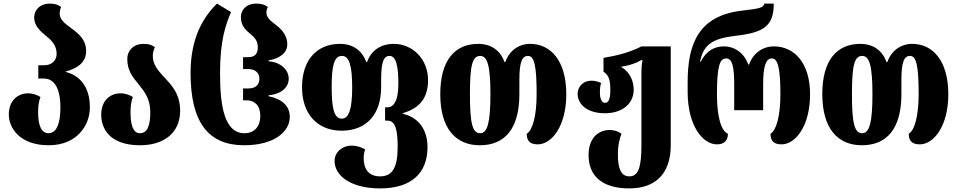

<svg xmlns="http://www.w3.org/2000/svg" viewBox="-20 -794 5329 1068"><path d="M251 14C410 14 480 -99 480 -196C480 -315 421 -375 345 -394V-396C421 -416 459 -454 459 -510C459 -575 415 -609 375 -638C342 -662 312 -685 312 -718C312 -730 314 -741 320 -755C305 -767 287 -774 256 -774C203 -774 170 -739 170 -696C170 -651 205 -619 241 -590C270 -567 295 -539 295 -494C295 -459 270 -431 225 -431H193V-357H225C273 -357 316 -317 316 -196C316 -99 291 -53 250 -53C211 -53 192 -94 192 -170C192 -199 195 -229 205 -254C185 -268 158 -275 138 -275C76 -275 29 -232 29 -157C29 -83 89 14 251 14Z M760 14C884 14 982 -49 982 -178C982 -273 934 -321 892 -366C860 -401 830 -433 830 -483C830 -499 834 -517 842 -531C827 -543 809 -550 778 -550C725 -550 688 -515 688 -465C688 -400 720 -363 751 -325C783 -285 816 -245 816 -170C816 -94 799 -53 759 -53C722 -53 706 -94 706 -170C706 -199 709 -229 719 -254C699 -268 672 -275 652 -275C590 -275 543 -232 543 -157C543 -83 585 14 760 14Z M1338 14C1510 14 1592 -65 1592 -143C1592 -206 1548 -243 1474 -259V-264C1538 -269 1586 -304 1586 -356C1586 -408 1538 -449 1474 -453V-458C1538 -469 1578 -501 1578 -547C1578 -605 1538 -638 1505 -663C1481 -681 1462 -700 1462 -723C1462 -736 1464 -743 1470 -755C1455 -767 1435 -774 1404 -774C1351 -774 1320 -739 1320 -699C1320 -659 1338 -634 1366 -611C1396 -586 1414 -569 1414 -530C1414 -500 1402 -476 1361 -476H1332V-410H1361C1400 -410 1423 -388 1423 -356C1423 -322 1401 -302 1361 -302H1332V-236H1352C1396 -236 1428 -207 1428 -149C1428 -92 1396 -53 1340 -53C1226 -53 1204 -210 1204 -388C1204 -571 1235 -654 1265 -727L1187 -774C1112 -700 1040 -586 1040 -388C1040 -113 1139 14 1338 14Z M2094 254C2266 254 2358 171 2358 24C2358 -85 2296 -145 2220 -161V-164C2298 -188 2361 -233 2361 -348C2361 -468 2273 -550 2170 -550C2098 -550 2044 -513 2022 -449H2017C1995 -513 1942 -550 1872 -550C1739 -550 1660 -457 1660 -308C1660 -160 1746 -67 1880 -67C2020 -67 2100 -160 2100 -308V-350C2100 -451 2115 -483 2147 -483C2182 -483 2196 -429 2196 -328C2196 -223 2164 -197 2136 -197H2122V-123H2136C2181 -123 2192 -67 2192 24C2192 141 2161 187 2094 187C2022 187 2003 136 2003 84C2003 68 2006 52 2011 37C1985 22 1960 16 1937 16C1882 16 1841 54 1841 101C1841 185 1934 254 2094 254ZM1882 -134C1838 -134 1825 -192 1825 -308C1825 -429 1838 -483 1882 -483C1922 -483 1939 -430 1939 -308C1939 -192 1922 -134 1882 -134Z M2649 14C2789 14 2869 -79 2869 -270V-350C2869 -451 2885 -483 2917 -483C2952 -483 2965 -429 2965 -270C2965 -152 2943 -69 2910 -50C2910 -17 2922 9 2971 9C3050 9 3130 -94 3130 -270C3130 -458 3042 -550 2929 -550C2867 -550 2813 -513 2791 -449H2786C2764 -513 2711 -550 2641 -550C2508 -550 2429 -457 2429 -270C2429 -79 2515 14 2649 14ZM2651 -53C2607 -53 2594 -111 2594 -270C2594 -429 2607 -483 2651 -483C2691 -483 2708 -429 2708 -270C2708 -111 2691 -53 2651 -53Z M3481 254C3617 254 3711 181 3711 14V-536H3548C3487 -504 3415 -485 3337 -472V-395C3362 -379 3375 -358 3375 -294C3375 -242 3365 -222 3345 -222C3326 -222 3317 -247 3317 -278C3317 -297 3318 -317 3324 -332C3305 -342 3286 -345 3271 -345C3216 -345 3193 -304 3193 -273C3193 -212 3248 -164 3345 -164C3441 -164 3505 -217 3505 -295C3505 -338 3487 -392 3437 -420V-423C3481 -430 3518 -442 3548 -460H3554C3550 -440 3548 -419 3548 -389V14C3548 141 3529 187 3481 187C3433 187 3417 141 3417 65C3417 11 3427 -25 3437 -49C3423 -62 3398 -71 3371 -71C3317 -71 3254 -35 3254 69C3254 181 3325 254 3481 254Z M3968 9C4010 9 4029 -14 4029 -50C3991 -65 3968 -146 3968 -270C3968 -427 3984 -469 4019 -469C4052 -469 4064 -427 4064 -326V-181H4225V-326C4225 -427 4241 -469 4273 -469C4304 -469 4321 -427 4321 -270C4321 -152 4299 -69 4266 -50C4266 -17 4278 9 4327 9C4406 9 4486 -94 4486 -270C4486 -444 4398 -536 4285 -536C4223 -536 4169 -499 4147 -435H4142C4120 -499 4067 -536 4006 -536C3959 -536 3910 -515 3878 -451H3874C3893 -547 3944 -580 4073 -595C4230 -613 4284 -650 4284 -774H4232C4225 -752 4213 -747 4109 -735C3864 -707 3805 -549 3805 -335V-284C3805 -91 3891 9 3968 9Z M4774 14C4914 14 4994 -79 4994 -270V-350C4994 -451 5010 -483 5042 -483C5077 -483 5090 -429 5090 -270C5090 -152 5068 -69 5035 -50C5035 -17 5047 9 5096 9C5175 9 5255 -94 5255 -270C5255 -458 5167 -550 5054 -550C4992 -550 4938 -513 4916 -449H4911C4889 -513 4836 -550 4766 -550C4633 -550 4554 -457 4554 -270C4554 -79 4640 14 4774 14ZM4776 -53C4732 -53 4719 -111 4719 -270C4719 -429 4732 -483 4776 -483C4816 -483 4833 -429 4833 -270C4833 -111 4816 -53 4776 -53Z"/></svg>

Font: Noto Serif Georgian ExtraCondensed Black
Style: Regular
Weight: 900
Width: 2
Designer: Monotype Design Team, Akaki Razmadze
Foundry: Google LLC
Version: Version 2.003